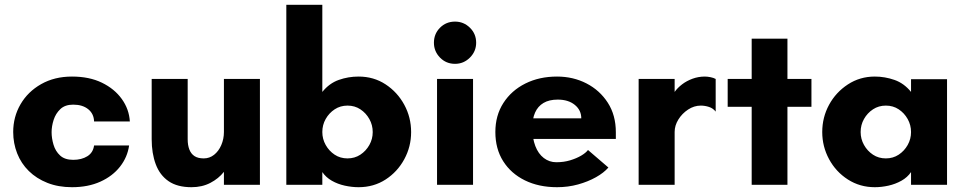

<svg xmlns="http://www.w3.org/2000/svg" viewBox="-20 -770 4026 800"><path d="M280 10Q223 10 177.5 -8Q132 -26 100 -57.5Q68 -89 51.5 -131Q35 -173 35 -220Q35 -283 65.5 -335.5Q96 -388 151.5 -419.5Q207 -451 280 -451Q352 -451 404.5 -425.5Q457 -400 487.5 -357.5Q518 -315 521 -264H372Q371 -296 347.5 -315Q324 -334 285 -334Q251 -334 231.5 -315.5Q212 -297 203.5 -270.5Q195 -244 195 -219Q195 -194 203 -167Q211 -140 230.5 -122Q250 -104 285 -104Q320 -104 344 -119Q368 -134 372 -164H518Q511 -115 480 -75.5Q449 -36 398 -13Q347 10 280 10Z M778 10Q719 10 682.5 -15Q646 -40 629 -85.5Q612 -131 612 -190V-441H762V-190Q762 -165 769 -147Q776 -129 790.5 -119.5Q805 -110 829 -110Q853 -110 872 -125Q891 -140 902 -165.5Q913 -191 913 -220V-441H1063V0H913V-54Q891 -26 856.5 -8Q822 10 778 10Z M1474 10Q1446 10 1416.5 3.5Q1387 -3 1362.5 -17Q1338 -31 1323 -53V0H1173V-750H1323V-387Q1352 -423 1391.5 -437Q1431 -451 1474 -451Q1537.2 -451 1586.6 -418.5Q1636 -386 1664.5 -333.5Q1693 -281.1 1693 -219.5Q1693 -159 1664.5 -106.5Q1636 -54 1586.6 -22Q1537.2 10 1474 10ZM1427.9 -110Q1458 -110 1481.5 -125.5Q1505 -141 1519 -165.9Q1533 -190.9 1533 -219.6Q1533 -249 1519 -274Q1505 -299 1481.6 -314.5Q1458.2 -330 1428.1 -330Q1398 -330 1374.5 -314.5Q1351 -299 1337 -274.2Q1323 -249.5 1323 -219.9Q1323 -191 1337 -166Q1351 -141 1374.4 -125.5Q1397.8 -110 1427.9 -110Z M1801 0V-441H1951V0ZM1876 -504Q1838.8 -504 1813.4 -530Q1788 -556 1788 -592Q1788 -629 1813.4 -654.5Q1838.8 -680 1876 -680Q1912 -680 1938 -654.5Q1964 -629 1964 -592Q1964 -556 1938 -530Q1912 -504 1876 -504Z M2301 10Q2225 10 2167 -18.5Q2109 -47 2076.5 -98.5Q2044 -150 2044 -220Q2044 -289 2077.5 -341Q2111 -393 2169 -422Q2227 -451 2301 -451Q2368 -451 2423.5 -422.5Q2479 -394 2512.5 -342Q2546 -290 2546 -219V-191H2173V-277H2402Q2402 -311 2375 -333Q2348 -355 2304 -355Q2268 -355 2244.5 -341Q2221 -327 2209.5 -301Q2198 -275 2198 -239Q2198 -194 2210.5 -161.5Q2223 -129 2246 -111.5Q2269 -94 2298 -94Q2329 -94 2355.5 -102Q2382 -110 2401.5 -121.5Q2421 -133 2430 -145L2515 -72Q2496 -50 2463 -31.5Q2430 -13 2388.5 -1.5Q2347 10 2301 10Z M2641 0V-441H2791V-387Q2803 -404 2822 -418.5Q2841 -433 2865.5 -442Q2890 -451 2917 -451Q2927 -451 2940 -448.5Q2953 -446 2962 -441V-305Q2951 -319 2934 -324.5Q2917 -330 2900 -330Q2872 -330 2847 -313.5Q2822 -297 2806.5 -272Q2791 -247 2791 -220V0Z M3112 0V-325H3012V-441H3112V-609H3261V-441H3361V-325H3261V0Z M3625 10Q3563 10 3513 -22Q3463 -54 3434.5 -106.7Q3406 -159.5 3406 -219.7Q3406 -281 3434.4 -333.3Q3462.8 -385.6 3512.9 -418.3Q3563 -451 3625 -451Q3667 -451 3707 -437Q3747 -423 3776 -387V-440H3926V0H3776V-53Q3761 -31 3736 -17Q3711 -3 3682 3.5Q3653 10 3625 10ZM3670.9 -110Q3701 -110 3724.5 -125.5Q3748 -141 3762 -165.9Q3776 -190.9 3776 -219.6Q3776 -249 3762 -274Q3748 -299 3724.6 -314.5Q3701.2 -330 3671.1 -330Q3641 -330 3617.5 -314.5Q3594 -299 3580 -274.2Q3566 -249.5 3566 -219.9Q3566 -191 3580 -166Q3594 -141 3617.4 -125.5Q3640.8 -110 3670.9 -110Z"/></svg>

Font: Teachers
Style: Regular
Weight: 400
Designer: Alfredo Marco Pradil, Chank Diesel
Version: Version 1.001